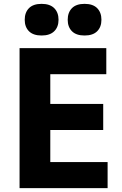

<svg xmlns="http://www.w3.org/2000/svg" viewBox="-20 -981 634 1001"><path d="M108.9 -877.9Q108.9 -916 131.1 -938.5Q153.3 -960.9 196.8 -960.9Q240.2 -960.9 262.7 -938.5Q285.2 -916 285.2 -877.9Q285.2 -840.3 262.7 -818.1Q240.2 -795.9 196.8 -795.9Q153.3 -795.9 131.1 -818.1Q108.9 -840.3 108.9 -877.9ZM333 -877.9Q333 -916 355.2 -938.5Q377.4 -960.9 420.9 -960.9Q464.4 -960.9 486.6 -938.5Q508.8 -916 508.8 -877.9Q508.8 -840.3 486.6 -818.1Q464.4 -795.9 420.9 -795.9Q377.4 -795.9 355.2 -818.1Q333 -840.3 333 -877.9ZM541 0H82V-730H534.2V-594.2H242.2V-439H518.1V-303.2H242.2V-136.2H541Z"/></svg>

Font: Sora
Style: Bold
Weight: 700
Designer: Jonathan Barnbrook, Julián Moncada
Foundry: Barnbrook Fonts
Version: Version 2.000